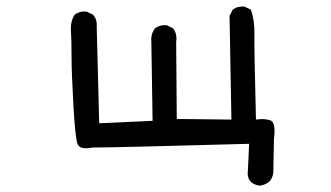

<svg xmlns="http://www.w3.org/2000/svg" viewBox="-20 -467 1040 604"><path d="M796.9 117.2Q781.2 115.2 769.5 105.5Q756.8 91.8 759.8 70.3L763.7 -14.6Q338.9 -2.9 270.5 -2.9Q231.4 4.9 224.1 -13.7Q216.8 -32.2 210.9 -135.7Q205.1 -239.3 205.1 -290Q205.1 -340.8 203.1 -370.1Q201.2 -399.4 214.8 -420.9Q230.5 -432.6 252 -430.7L272.5 -420.9Q286.1 -405.3 284.2 -383.8L292 -79.1L460 -86.9L456.1 -336.9Q454.1 -360.4 467.8 -377.9Q483.4 -389.6 504.9 -387.7L524.4 -377.9Q538.1 -360.4 534.2 -335L536.1 -92.8L708 -90.8L702.1 -417L711.9 -436.5Q727.5 -448.2 749 -446.3L769.5 -436.5Q781.2 -401.4 780.3 -362.3Q779.3 -323.2 785.2 -90.8Q812.5 -94.7 830.6 -88.4Q848.6 -82 841.8 -30.3L839.8 76.2Q837.9 91.8 828.1 103.5Q814.5 115.2 796.9 117.2Z"/></svg>

Font: NaikaiFont
Style: Regular
Weight: 400
Version: Version 1.67